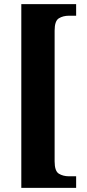

<svg xmlns="http://www.w3.org/2000/svg" viewBox="-20 -780 419 928"><path d="M83 128V-760H348V-704H313Q285 -704 264.5 -691.5Q244 -679 244 -632V0Q244 47 264.5 59.5Q285 72 313 72H348V128Z"/></svg>

Font: Noto Serif Bengali ExtraCondensed Black
Style: Regular
Weight: 900
Width: 2
Designer: Juan Bruce, Universal Thirst, Indian Type Foundry and the Monotype Design Team.
Foundry: Monotype Imaging Inc.
Version: Version 2.003; ttfautohint (v1.8.4.7-5d5b)